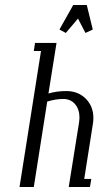

<svg xmlns="http://www.w3.org/2000/svg" viewBox="-20 -748 409 768"><path d="M58.1 0 144 -543.9H115.2L120.1 -576.2H206.1L173.8 -374Q206.5 -383.8 245.1 -383.8Q292.5 -383.8 323 -353.3Q353.5 -322.8 353.5 -276.4Q353.5 -266.1 352.1 -255.9L316.9 -32.2H345.2L339.8 0H254.9L295.9 -255.9Q297.9 -270.5 297.9 -277.3Q297.9 -310.5 280.3 -331.3Q262.7 -352.1 232.9 -352.1Q203.1 -352.1 168.9 -341.8L115.2 0ZM217.8 -629.9 272.9 -728H327.1L351.1 -629.9L321.8 -616.2L292 -673.8L243.2 -616.2Z"/></svg>

Font: Gawaa
Style: Italic
Weight: 400
Designer: T. Christopher White
Version: Version 1.0